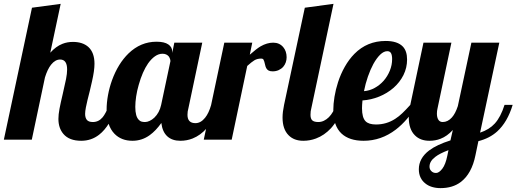

<svg xmlns="http://www.w3.org/2000/svg" viewBox="-58 -720 2664 990"><path d="M269 -29.3Q243.2 -59.6 243.2 -106.9Q243.2 -129.4 248.8 -159.2Q254.4 -189 265.6 -235.8Q276.9 -283.7 282.5 -312.3Q288.1 -340.8 288.1 -361.8Q288.1 -413.1 252 -413.1Q226.6 -413.1 205.1 -386.2Q187 -363.3 173.8 -320.8L106 0H-38.1L106.9 -680.2L254.9 -700.2L201.2 -448.2Q230.5 -481 264.2 -494.1Q289.1 -503.9 317.9 -503.9Q368.7 -503.9 397.9 -477.5Q429.2 -448.7 429.2 -391.1Q429.2 -356.4 416.5 -300.8Q413.1 -284.7 405.3 -252.4Q391.1 -198.2 384.8 -166Q380.9 -145.5 380.9 -132.8Q380.9 -112.8 389.9 -101.8Q398.9 -90.8 420.9 -90.8Q450.7 -90.8 471.2 -115.2Q486.8 -133.8 504.9 -179.2H546.9Q509.8 -69.3 453.1 -25.4Q413.1 5.9 360.8 5.9Q298.8 5.9 269 -29.3Z M532.7 -29.8Q491.7 -71.8 491.7 -154.8Q491.7 -189.9 498.8 -229Q505.9 -268.1 519.5 -306.2Q550.8 -392.1 605 -444.8Q667.5 -504.9 749 -504.9Q789.6 -504.9 809.8 -491Q830.1 -477.1 830.1 -454.1V-446.8L840.8 -500H984.9L913.1 -160.2Q908.7 -145.5 908.7 -127.9Q908.7 -85 949.7 -85Q977.1 -85 999.5 -112.8Q1018.6 -136.2 1030.8 -179.2H1072.8Q1045.9 -103 1007.8 -58.6Q975.6 -22 935.1 -5.9Q905.3 5.9 872.1 5.9Q829.6 5.9 804.4 -17.3Q779.3 -40.5 773.9 -85.9Q745.6 -45.9 714.4 -23.4Q674.3 5.9 625 5.9Q567.9 5.9 532.7 -29.8ZM737.8 -113.3Q764.2 -138.7 772.9 -179.2L820.8 -404.8Q820.8 -409.7 818.6 -416.3Q816.4 -422.9 812.5 -428.7Q800.8 -442.9 779.8 -442.9Q759.8 -442.9 741 -429.7Q722.2 -416.5 705.6 -393.1Q676.3 -350.6 657.2 -282.2Q648.4 -252 644 -222.4Q639.6 -192.9 639.6 -168.9Q639.6 -119.1 658.2 -101.6Q664.6 -94.7 672.4 -92.8Q680.2 -90.8 689.9 -90.8Q701.2 -90.8 713.6 -96.7Q726.1 -102.5 737.8 -113.3Z M1098.6 -500H1242.7L1230 -438Q1264.2 -468.3 1285.6 -481Q1318.8 -500 1350.6 -500Q1382.8 -500 1402.3 -477.1Q1411.1 -466.8 1415.5 -453.4Q1419.9 -439.9 1419.9 -424.8Q1419.9 -411.1 1415.5 -398.4Q1411.1 -385.7 1402.3 -375.5Q1392.6 -364.7 1378.7 -358.4Q1364.7 -352.1 1347.7 -352.1Q1334.5 -352.1 1326.7 -356.4Q1318.8 -360.8 1314.5 -369.1Q1310.5 -377.4 1309.1 -385.3Q1304.7 -406.2 1300.3 -413.1Q1296.9 -418 1289.6 -418Q1268.6 -418 1253.9 -409.2Q1239.3 -400.4 1216.8 -379.9L1136.7 0H992.7Z M1430.2 -22.5Q1398.9 -53.7 1398.9 -113.8Q1398.9 -142.1 1406.7 -179.2L1513.7 -680.2L1661.6 -700.2L1546.9 -160.2Q1543 -147.5 1543 -127.9Q1543 -107.4 1552.5 -99.1Q1562 -90.8 1583.5 -90.8Q1598.1 -90.8 1612.1 -97.4Q1626 -104 1637.7 -115.7Q1661.6 -139.6 1673.8 -179.2H1715.8Q1689 -103.5 1648.4 -58.6Q1614.3 -22 1571.3 -5.9Q1540 5.9 1505.9 5.9Q1458 5.9 1430.2 -22.5Z M1703.1 -31.2Q1660.6 -70.8 1660.6 -152.8Q1660.6 -183.6 1666.7 -221.2Q1672.9 -258.8 1685.1 -296.4Q1698.7 -338.4 1720 -376Q1741.2 -413.6 1769.5 -442.4Q1835 -508.8 1930.7 -508.8Q1991.7 -508.8 2019.5 -479.5Q2041 -456.5 2041 -413.1Q2041 -370.6 2022.5 -333.3Q2003.9 -295.9 1971.2 -267.1Q1938.5 -238.8 1897 -221.9Q1855.5 -205.1 1811 -202.1Q1808.6 -176.8 1808.6 -162.1Q1808.6 -113.3 1827.1 -94.7Q1843.3 -78.1 1880.9 -78.1Q1935.1 -78.1 1980 -107.4Q1999 -119.6 2016.6 -136.5Q2034.2 -153.3 2057.6 -179.2H2091.8Q2044.4 -99.1 1982.9 -51.8Q1907.2 5.9 1816.9 5.9Q1743.2 5.9 1703.1 -31.2ZM1919.9 -303.2Q1940.4 -326.7 1952.1 -355.7Q1963.9 -384.8 1963.9 -415Q1963.9 -435.1 1958.3 -445.6Q1952.6 -456.1 1939 -456.1Q1920.9 -456.1 1902.6 -438.5Q1884.3 -420.9 1867.2 -390.1Q1851.6 -361.3 1838.9 -324.7Q1826.2 -288.1 1818.8 -250Q1846.7 -252 1873 -266.1Q1899.4 -280.3 1919.9 -303.2Z M2134.8 225.6Q2119.1 213.4 2110.4 195.1Q2101.6 176.8 2101.6 152.8Q2101.6 96.2 2154.8 55.7Q2194.8 25.9 2264.6 3.9L2276.9 -49.8Q2247.6 -17.6 2213.4 -4.4Q2187 5.9 2156.7 5.9Q2108.9 5.9 2081.1 -22.5Q2049.8 -53.7 2049.8 -113.8Q2049.8 -142.1 2057.6 -179.2L2125.5 -500H2269.5L2197.8 -160.2Q2194.8 -147.9 2194.8 -134.8Q2194.8 -115.7 2201.2 -104.5Q2208.5 -90.8 2224.6 -90.8Q2251 -90.8 2272 -114.3Q2290 -134.3 2302.7 -172.9L2372.6 -500H2516.6L2417.5 -36.1Q2464.8 -51.8 2493.2 -83Q2523.9 -116.7 2543.5 -179.2H2585.4Q2558.6 -90.3 2505.4 -42Q2466.3 -6.8 2408.7 7.8L2393.6 80.1Q2374.5 175.8 2317.4 218.8Q2275.9 250 2213.4 250Q2189.9 250 2169.7 243.9Q2149.4 237.8 2134.8 225.6ZM2222.7 149.9Q2239.3 128.4 2248.5 83L2254.4 54.2Q2209 71.3 2186.5 88.9Q2156.7 111.3 2156.7 139.2Q2156.7 152.3 2165 161.1Q2174.3 171.9 2190.4 171.9Q2205.6 171.9 2222.7 149.9Z"/></svg>

Font: Pattaya
Style: Regular
Weight: 400
Designer: Pablo Impallari / Thai characters Designed by Thanarat Vachiruckul and Suppakit Chalermlarp
Foundry: Pablo Impallari
Version: Version 2.001